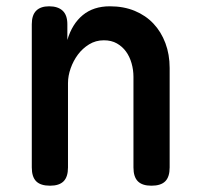

<svg xmlns="http://www.w3.org/2000/svg" viewBox="-20 -580 640 610"><path d="M196 -316V-48Q196 -18 182 -4Q168 10 139 10Q109 10 95 -4Q81 -18 81 -48V-503Q81 -532 95 -546Q109 -560 136 -560Q164 -560 179 -546Q194 -532 194 -503V-453Q209 -504 243 -532Q277 -560 329 -560Q373 -560 408 -545.5Q443 -531 467.5 -505Q492 -479 505.5 -443Q519 -407 519 -364V-48Q519 -18 505 -4Q491 10 461 10Q432 10 418 -4Q404 -18 404 -48V-336Q404 -358 398 -379Q392 -400 380.5 -416Q369 -432 351.5 -442Q334 -452 310 -452Q284 -452 263 -439Q242 -426 227.5 -406.5Q213 -387 204.5 -363Q196 -339 196 -316Z"/></svg>

Font: Maple Mono NL SemiBold
Style: Regular
Weight: 600
Monospace: yes
Designer: subframe7536
Version: Version 7.000